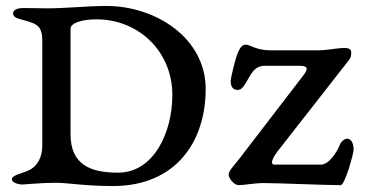

<svg xmlns="http://www.w3.org/2000/svg" viewBox="-20 -618 1244 645"><path d="M1058 -65H903C885 -65.1 896 -87.3 912 -109L1149 -412C1155.8 -420.7 1160 -425 1160 -440C1160 -453 1153 -457 1135 -457C1119 -457 1076 -449.1 1052 -449H889C841 -448.7 820 -468 806 -468C794 -468 786.8 -458.6 780 -443C769.2 -418.3 755 -355 755 -346C755 -326 763 -316 778 -316C790 -316 795.9 -324.1 803 -335C822.1 -364.4 831 -397 870 -397H987C1015 -397 1015.8 -386.6 1000 -366L798 -103C773 -68 748 -46 748 -32C748 -19 766 4 782 4C799 4 835 -3 865 -3C916 -3 1071 4 1124 4C1139 4 1168 -103 1168 -115C1168 -140 1158 -152 1146 -152C1136 -152 1125 -141 1121 -130C1111 -106 1085 -65 1058 -65ZM217 -521C217 -543 261 -553 304 -553C446 -553 559 -445 559 -299C559 -172 496 -38 377 -38C289 -38 217 -61 217 -167ZM337 -598C275 -598 201 -590 139 -590C109 -590 90 -591 59 -591C38 -591 24 -585 24 -573C24 -564 31 -559 40 -556C97 -539 122 -539 122 -482V-129C122 -92 108 -60 75 -45C53 -35 20 -30 20 -15C20 -4 42 1 53 2C60 2 119 -4 165 -4C211 -4 264 7 359 7C574 7 671 -146 671 -319C671 -489 505 -598 337 -598Z"/></svg>

Font: EB Garamond SC 08
Style: Regular
Weight: 400
Version: Version 0.016